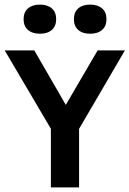

<svg xmlns="http://www.w3.org/2000/svg" viewBox="-42 -814 562 834"><path d="M179 0V-303.5L205 -210.5L-21.5 -595H107L260 -330.5H227.5L382 -595H500.5L276 -210.5L301.5 -302V0ZM349.5 -667.5Q316.5 -667.5 297.8 -684Q279 -700.5 279 -730.5Q279 -761 297.8 -777.5Q316.5 -794 349.5 -794Q382.5 -794 401.5 -777.5Q420.5 -761 420.5 -730.5Q420.5 -700.5 401.5 -684Q382.5 -667.5 349.5 -667.5ZM131.5 -667.5Q98.5 -667.5 79.5 -684Q60.5 -700.5 60.5 -730.5Q60.5 -761 79.5 -777.5Q98.5 -794 131.5 -794Q164.5 -794 183.2 -777.5Q202 -761 202 -730.5Q202 -700.5 183.2 -684Q164.5 -667.5 131.5 -667.5Z"/></svg>

Font: Encode Sans SC Condensed SemiBold
Style: Regular
Weight: 600
Width: 3
Designer: Multiple Designers
Foundry: Impallari Type
Version: Version 3.002